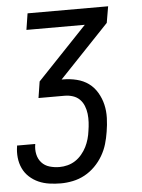

<svg xmlns="http://www.w3.org/2000/svg" viewBox="-54 -572 606 819"><g transform="rotate(-5 249.5 -162.5)"><path d="M174 205Q149 205 124.5 201.5Q100 198 78.5 188.5Q57 179 39.5 163Q22 147 12 125.5Q2 104 -0.5 79.5Q-3 55 1 31Q1 30 1 29Q1 28 1 28H79Q79 28 79 28.5Q79 29 79 29Q75 51 79.5 72Q84 93 97.5 108Q111 123 131.5 129Q152 135 174 135Q191 135 208.5 130.5Q226 126 241.5 116Q257 106 269.5 91Q282 76 290 60Q298 44 303 26.5Q308 9 310 -8Q313 -26 314 -44.5Q315 -63 313 -80.5Q311 -98 304.5 -114.5Q298 -131 286 -143Q274 -155 257 -160.5Q240 -166 222 -166H110L121 -236L334 -460H84L95 -530H440L428 -460L215 -236H222Q251 -236 279.5 -229Q308 -222 330 -206Q352 -190 366.5 -165.5Q381 -141 387.5 -113.5Q394 -86 393 -56Q392 -26 387 3Q383 29 375.5 54.5Q368 80 354 104Q340 128 320 148Q300 168 276 181Q252 194 225.5 199.5Q199 205 174 205Z"/></g></svg>

Font: Iosevka Curly Oblique
Style: Regular
Weight: 400
Italic angle: -9°
Monospace: yes
Designer: Belleve Invis
Foundry: Belleve Invis
Version: Version 11.1.0; ttfautohint (v1.8.3)